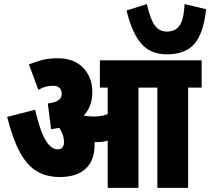

<svg xmlns="http://www.w3.org/2000/svg" viewBox="-20 -916 1025 936"><path d="M441 -209Q441 -134 397.5 -93.5Q354 -53 271 -53Q209 -53 161.5 -80Q114 -107 78.5 -171Q43 -235 15 -346L151 -381Q175 -278 202 -233Q229 -188 260 -188Q278 -188 285 -198.5Q292 -209 292 -222Q292 -243 285.5 -260Q279 -277 269 -293Q250 -289 229 -286L213 -412Q281 -418 281 -459Q281 -476 270.5 -487Q260 -498 237 -498Q222 -498 204 -493.5Q186 -489 167 -478L121 -602Q153 -615 186 -623.5Q219 -632 262 -632Q341 -632 385.5 -585.5Q430 -539 430 -468Q430 -431 419.5 -403Q409 -375 389 -353Q390 -353 391 -352Q413 -348 435 -348Q452 -348 469 -350Q486 -352 505 -360V-489H467V-622H963V-489H897V0H747V-489H655V0H505V-231Q491 -226 476 -224.5Q461 -223 447 -223Q444 -223 441 -223Q441 -216 441 -209ZM985 -871Q972 -753 927.5 -702Q883 -651 794 -651Q714 -651 668.5 -703.5Q623 -756 597 -865L696 -896Q713 -821 735 -791.5Q757 -762 794 -762Q835 -762 855.5 -791.5Q876 -821 880 -896Z"/></svg>

Font: Noto Sans ExtraCondensed Black
Style: Regular
Weight: 900
Width: 2
Designer: Monotype Design Team
Foundry: Monotype Imaging Inc.
Version: Version 2.013; ttfautohint (v1.8.4.7-5d5b)